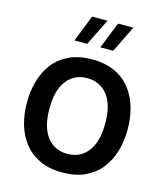

<svg xmlns="http://www.w3.org/2000/svg" viewBox="-138 -1072 1016 1181"><g transform="rotate(15 370.0 -481.0)"><path d="M465.3 -968.3H563L479.5 -798.8H397.9ZM300.3 -968.3H397.9L314.5 -798.8H232.9ZM370.1 -714.4Q454.6 -714.4 515.1 -686Q575.7 -657.7 614.7 -607.7Q653.8 -557.6 672.4 -492.7Q690.9 -427.7 690.9 -354.5Q690.9 -281.2 672.1 -216.3Q653.3 -151.4 614.5 -101.6Q575.7 -51.8 514.9 -23.2Q454.1 5.4 370.1 5.4Q286.1 5.4 225.6 -23.2Q165 -51.8 126 -101.6Q86.9 -151.4 68.1 -216.3Q49.3 -281.2 49.3 -354.5Q49.3 -427.7 67.9 -492.7Q86.4 -557.6 125.5 -607.7Q164.6 -657.7 225.3 -686Q286.1 -714.4 370.1 -714.4ZM370.1 -595.2Q288.6 -595.2 240.7 -533.7Q192.9 -472.2 192.9 -354.5Q192.9 -236.8 240.5 -175Q288.1 -113.3 370.1 -113.3Q452.6 -113.3 500.5 -175Q548.3 -236.8 548.3 -354.5Q548.3 -472.7 500 -533.9Q451.7 -595.2 370.1 -595.2Z"/></g></svg>

Font: Estedad-FD Bold
Style: Regular
Weight: 700
Designer: Amin Abedi
Version: Version 7.3